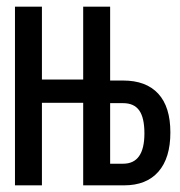

<svg xmlns="http://www.w3.org/2000/svg" viewBox="-20 -557 540 577"><path d="M492 -159Q492 -82 456 -41Q420 0 353 0H230V-248H106V0H25V-537H106V-318H230V-537H311V-315H350Q419 -315 455.5 -275.5Q492 -236 492 -159ZM414 -156Q414 -203 398.5 -225Q383 -247 350 -247H311V-65H350Q414 -65 414 -156Z"/></svg>

Font: Noto Sans Mono UI Cond
Style: Regular
Weight: 400
Width: 3
Monospace: yes
Designer: Monotype Design team
Foundry: Monotype Imaging Inc.
Version: Version 1.000